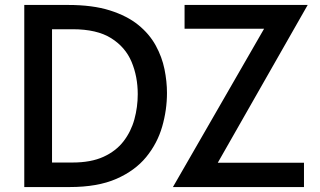

<svg xmlns="http://www.w3.org/2000/svg" viewBox="-20 -755 1290 775"><path d="M78 0V-735H255Q354 -735 423.5 -713Q493 -691 538 -654.5Q583 -618 608.5 -571.5Q634 -525 644 -475.5Q654 -426 654 -380Q654 -311 634.5 -243.5Q615 -176 570 -121Q525 -66 449.5 -33Q374 0 261 0ZM190 -99H273Q347 -99 397.5 -122Q448 -145 478.5 -184.5Q509 -224 522.5 -273.5Q536 -323 536 -375Q536 -446 511 -505.5Q486 -565 428.5 -601Q371 -637 273 -637H190ZM678 0 1046 -639H725V-735H1222L859 -98H1207V0Z"/></svg>

Font: Alata
Style: Regular
Weight: 400
Designer: Spyros Zevelakis, Eben Sorkin
Foundry: Spyros Zevelakis
Version: Version 1.005; ttfautohint (v1.8.4.7-5d5b)